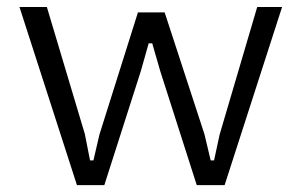

<svg xmlns="http://www.w3.org/2000/svg" viewBox="-20 -538 876 558"><path d="M116.2 -517.6 226.6 -148.4 241.7 -71.8H251.5L269 -147L380.9 -502H458.5L574.2 -147.9L592.3 -71.8H602.1L618.2 -146.5L727.5 -517.6H799.8L632.8 0H551.8L445.8 -331.1L422.4 -412.1H412.1L389.2 -331.1L283.2 0H203.6L36.6 -517.6Z"/></svg>

Font: Proza Libre
Style: Light
Weight: 300
Designer: Jasper de Waard
Foundry: Jasper de Waard
Version: Version 1.000; ttfautohint (v1.4.1.8-43bc)